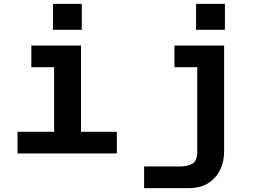

<svg xmlns="http://www.w3.org/2000/svg" viewBox="-20 -788 1340 986"><path d="M258 0V-554H396V0ZM70 0V-111H580V0ZM141 -443V-554H327V-443ZM252 -635V-768H400V-635ZM1131 -554V-12Q1131 44 1109 87Q1087 130 1047 154Q1007 178 951 178H720V67H900Q945 67 969 52Q993 37 993 -11V-554ZM876 -443V-554H1062V-443ZM987 -635V-768H1135V-635Z"/></svg>

Font: Azeret Mono SemiBold
Style: Regular
Weight: 600
Designer: Martin Vácha
Foundry: Displaay
Version: Version 1.002